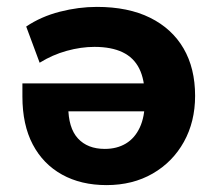

<svg xmlns="http://www.w3.org/2000/svg" viewBox="-20 -526 634 557"><path d="M289 11Q215 11 160 -19.5Q105 -50 75 -107Q45 -164 45 -246V-284H419V-203H160L178 -218Q178 -155 206 -124.5Q234 -94 284 -94Q319 -94 345 -109.5Q371 -125 385.5 -156Q400 -187 400 -232V-245Q400 -295 384 -327Q368 -359 335.5 -374.5Q303 -390 254 -390Q215 -390 173.5 -378.5Q132 -367 95 -344L56 -449Q99 -478 153.5 -492Q208 -506 261 -506Q352 -506 415.5 -474.5Q479 -443 512.5 -385.5Q546 -328 546 -248Q546 -173 513.5 -114.5Q481 -56 423 -22.5Q365 11 289 11Z"/></svg>

Font: Nunito Sans 10pt ExtraBold
Style: Regular
Weight: 800
Designer: Vernon Adams
Foundry: Vernon Adams
Version: Version 3.101;gftools[0.9.27]